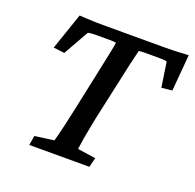

<svg xmlns="http://www.w3.org/2000/svg" viewBox="-106 -687 811 798"><g transform="rotate(20 299.0 -288.5)"><path d="M597.7 -577.1 584 -416 537.1 -411.1 520.5 -521.5Q511.7 -523.4 502 -523.9Q492.2 -524.4 483.4 -524.4H447.3Q438.5 -524.4 422.9 -524.4Q407.2 -524.4 396.5 -522.5Q394.5 -513.7 389.6 -494.1Q384.8 -474.6 377.9 -444.3Q371.1 -414.1 362.3 -372.1L324.2 -198.2Q315.4 -153.3 310.1 -125Q304.7 -96.7 302.7 -80.1Q300.8 -63.5 298.8 -53.7L378.9 -42L368.2 0H102.5L109.4 -42L194.3 -53.7Q197.3 -63.5 201.7 -81.1Q206.1 -98.6 212.9 -127.4Q219.7 -156.2 228.5 -198.2L265.6 -372.1Q279.3 -437.5 287.1 -474.6Q294.9 -511.7 295.9 -522.5Q284.2 -524.4 269.5 -524.4Q254.9 -524.4 245.1 -524.4H210.9Q201.2 -524.4 191.4 -523.9Q181.6 -523.4 171.9 -521.5L108.4 -409.2L59.6 -415L115.2 -577.1Q129.9 -576.2 148.4 -575.2Q167 -574.2 185.5 -573.7Q204.1 -573.2 219.7 -573.2H491.2Q507.8 -573.2 525.9 -573.7Q543.9 -574.2 563 -575.2Q582 -576.2 597.7 -577.1Z"/></g></svg>

Font: Crimson Pro Medium
Style: Italic
Weight: 500
Italic angle: -12°
Designer: Jacques Le Bailly
Foundry: Baron von Fonthausen
Version: Version 1.003